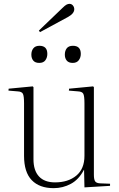

<svg xmlns="http://www.w3.org/2000/svg" viewBox="-20 -964 619 998"><path d="M259 14Q185 14 145 -27.5Q105 -69 105 -154V-427Q105 -465 99 -476.5Q93 -488 72 -489L24 -493L25 -503L150 -515L154 -511V-136Q154 -78 182.5 -47Q211 -16 266 -16Q334 -16 376.5 -51Q419 -86 419 -154V-427Q419 -465 413 -476.5Q407 -488 386 -489L338 -493L339 -503L464 -515L468 -511V-56Q468 -31 474.5 -21.5Q481 -12 500 -11L552 -9V2L419 10L417 -81H416Q390 -31 348.5 -8.5Q307 14 259 14ZM188 -797 182 -805 304 -922Q318 -936 326 -940Q334 -944 341 -944Q352 -944 359 -935.5Q366 -927 366 -916Q366 -894 334 -876ZM358 -637Q337 -637 327 -649Q317 -661 317 -680Q317 -700 327 -713Q337 -726 359 -726Q400 -726 400 -684Q400 -665 389.5 -651Q379 -637 358 -637ZM184 -637Q163 -637 153 -649Q143 -661 143 -680Q143 -700 153.5 -713Q164 -726 185 -726Q226 -726 226 -684Q226 -665 216 -651Q206 -637 184 -637Z"/></svg>

Font: Display Extralight
Style: Regular
Weight: 200
Designer: Latin by Veronika Burian and Jose Scaglione. Greek by Irene Vlachou. Cyrillic by Vera Evstafieva.
Foundry: TypeTogether
Version: Version 3.002